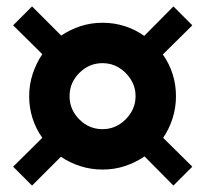

<svg xmlns="http://www.w3.org/2000/svg" viewBox="-20 -676 640 599"><path d="M80 -97 21 -156 112 -246Q92 -274 81.5 -307Q71 -340 71 -376Q71 -412 82 -445.5Q93 -479 112 -507L21 -597L80 -656L171 -565Q199 -584 231.5 -594.5Q264 -605 300 -605Q336 -605 369 -594.5Q402 -584 430 -564L521 -656L580 -597L488 -506Q508 -478 518.5 -445Q529 -412 529 -376Q529 -340 518.5 -307Q508 -274 489 -246L580 -156L521 -97L431 -188Q403 -169 370 -158Q337 -147 300 -147Q264 -147 231 -157.5Q198 -168 170 -187ZM300 -273Q328 -273 351 -287Q374 -301 388.5 -324.5Q403 -348 403 -376Q403 -404 388.5 -427.5Q374 -451 351 -465Q328 -479 300 -479Q258 -479 227.5 -448.5Q197 -418 197 -376Q197 -334 227.5 -303.5Q258 -273 300 -273Z"/></svg>

Font: Geist Mono Black
Style: Regular
Weight: 900
Monospace: yes
Designer: Basement.studio, Andrés Briganti, Mateo Zaragoza
Foundry: Basement.studio, Vercel, Andrés Briganti, Guido Ferreyra, Mateo Zaragoza
Version: Version 1.500; ttfautohint (v1.8.4.7-5d5b)